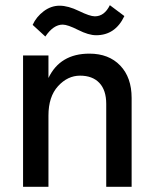

<svg xmlns="http://www.w3.org/2000/svg" viewBox="-20 -721 591 741"><path d="M222 -626Q186 -626 155 -580L106 -625Q120 -656 148.5 -677.5Q177 -699 210 -699Q243 -699 285 -678.5Q327 -658 346 -658Q383 -658 404 -701L460 -659Q425 -585 351 -585Q322 -585 281.5 -605.5Q241 -626 222 -626ZM488 0H390V-320Q390 -373 363.5 -401Q337 -429 289 -429Q241 -429 204 -388.5Q167 -348 167 -275V0H69V-507H167V-420Q212 -514 325 -514Q400 -514 444 -468Q488 -422 488 -343Z"/></svg>

Font: Hind Colombo Medium
Style: Regular
Weight: 500
Designer: Jyotish Sonowal, Aditi Pimprikar
Foundry: Indian Type Foundry
Version: Version 1.000;PS 1.0;hotconv 1.0.86;makeotf.lib2.5.63406; tt